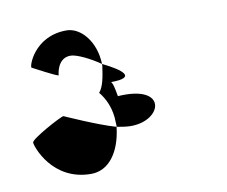

<svg xmlns="http://www.w3.org/2000/svg" viewBox="-56 -614 667 563"><g transform="rotate(-10 277.5 -332.5)"><path d="M21 -239C21 -228 57 -119 173 -119C227 -119 262 -170 270 -242C217 -257 122 -300 122 -300C114 -300 21 -250 21 -239ZM55 -456C55 -456 122 -420 129 -420C129 -420 132 -471 173 -471C191 -471 230 -452 260 -431C258 -498 217 -546 174 -546C76 -546 48 -456 55 -456ZM237 -349C253 -330 270 -298 270 -254C270 -250 271 -246 270 -242C286 -239 301 -237 312 -237C408 -237 438 -340 290 -330C290 -320 284 -374 276 -374C356 -374 315 -404 260 -431V-426C255 -392 251 -366 237 -349Z"/></g></svg>

Font: Ampere
Style: SuCnd
Weight: 400
Version: Version 1